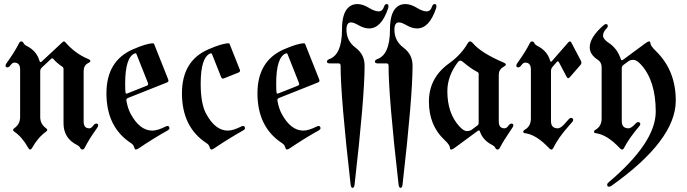

<svg xmlns="http://www.w3.org/2000/svg" viewBox="-20 -727 3383 946"><path d="M7.3 -404.8Q7.3 -409.2 15.1 -419.9Q52.7 -471.7 73.7 -514.2Q78.1 -522.9 85.2 -522.9Q92.3 -522.9 96.2 -514.6Q100.1 -506.3 111.8 -500.5Q160.6 -476.1 174.3 -427.7Q176.8 -420.9 179.7 -420.9Q182.6 -420.9 185.5 -423.8L287.6 -519Q292 -522.9 295.4 -522.9Q298.8 -522.9 301.8 -519Q350.6 -462.9 412.1 -437.5Q425.3 -432.1 425.3 -426.8Q425.3 -421.4 414.1 -416Q392.1 -404.8 392.1 -376V-128.4Q392.1 -94.7 419.9 -94.7Q429.7 -94.7 438 -106.4Q446.3 -118.2 455.1 -118.2Q463.9 -118.2 463.9 -108.4Q463.9 -104 456.1 -93.3Q418.9 -41.5 397.5 1Q393.1 9.8 386 9.8Q378.9 9.8 375 1.5Q371.1 -6.8 359.4 -12.7Q293 -45.9 293 -119.6V-387.2Q293 -394 288.1 -397.5Q257.8 -418 242.2 -437.5Q240.2 -439.9 237.5 -439.9Q234.9 -439.9 232.4 -437.5L186.5 -394.5Q178.2 -386.7 178.2 -376.5V-149.9Q178.2 -115.7 207.5 -94.7Q212.9 -90.8 212.9 -86.7Q212.9 -82.5 206.5 -78.1Q166.5 -49.3 138.7 1Q133.8 9.8 128.7 9.8Q123.5 9.8 118.7 1Q89.8 -51.3 50.8 -78.1Q44.4 -82.5 44.4 -86.7Q44.4 -90.8 49.8 -94.7Q79.1 -115.2 79.1 -149.9V-384.8Q79.1 -418.5 50.8 -418.5Q41 -418.5 32.7 -406.7Q24.4 -395 15.9 -395Q7.3 -395 7.3 -404.8Z M504.4 -267.1Q504.4 -427.2 634.8 -483.9Q703.1 -513.7 734.4 -513.7Q737.8 -513.7 739.3 -510.3L808.6 -335.9Q810.1 -333 810.1 -330.1Q810.1 -323.7 801.8 -320.3L611.3 -244.6Q602.5 -241.2 602.5 -234.9Q602.5 -232.4 603 -230Q609.4 -193.4 623 -167.5Q668 -83.5 730.5 -83.5Q755.9 -83.5 794.9 -103Q801.8 -106.4 804.7 -106.4Q814.9 -106.4 814.9 -94.7Q814.9 -89.4 806.2 -84.5Q733.9 -43.9 664.1 3.4Q654.8 9.8 649.4 9.8Q644 9.8 640.9 -2Q637.7 -13.7 626.5 -21Q504.4 -100.1 504.4 -267.1ZM596.7 -314Q596.7 -280.8 598.6 -270Q599.6 -265.6 602.3 -265.6Q605 -265.6 608.4 -267.1L703.1 -304.7Q710 -307.6 710 -313.5Q710 -315.9 708.5 -319.3L652.8 -459.5Q650.9 -464.4 648.2 -464.4Q645.5 -464.4 644.5 -463.9Q596.7 -445.8 596.7 -314Z M876.5 -267.1Q876.5 -427.7 1006.8 -483.9Q1075.2 -513.7 1106.4 -513.7Q1109.9 -513.7 1111.3 -510.3L1161.6 -383.8Q1162.6 -381.3 1162.6 -378.9Q1162.6 -372.6 1155.3 -369.6L1083.5 -340.8Q1081.1 -339.8 1078.6 -339.8Q1072.3 -339.8 1069.3 -347.7L1024.9 -459.5Q1022.9 -464.4 1020.5 -464.4Q1018.1 -464.4 1016.6 -463.9Q968.8 -444.8 968.8 -314Q968.8 -216.8 995.1 -167.5Q1040 -83.5 1102.5 -83.5Q1127.9 -83.5 1167 -103Q1173.8 -106.4 1176.8 -106.4Q1187 -106.4 1187 -94.7Q1187 -89.4 1178.2 -84.5Q1106 -43.9 1036.1 3.4Q1026.9 9.8 1021.5 9.8Q1016.1 9.8 1012.9 -2Q1009.8 -13.7 998.5 -21Q876.5 -100.1 876.5 -267.1Z M1248.5 -267.1Q1248.5 -427.2 1378.9 -483.9Q1447.3 -513.7 1478.5 -513.7Q1481.9 -513.7 1483.4 -510.3L1552.7 -335.9Q1554.2 -333 1554.2 -330.1Q1554.2 -323.7 1545.9 -320.3L1355.5 -244.6Q1346.7 -241.2 1346.7 -234.9Q1346.7 -232.4 1347.2 -230Q1353.5 -193.4 1367.2 -167.5Q1412.1 -83.5 1474.6 -83.5Q1500 -83.5 1539.1 -103Q1545.9 -106.4 1548.8 -106.4Q1559.1 -106.4 1559.1 -94.7Q1559.1 -89.4 1550.3 -84.5Q1478 -43.9 1408.2 3.4Q1398.9 9.8 1393.6 9.8Q1388.2 9.8 1385 -2Q1381.8 -13.7 1370.6 -21Q1248.5 -100.1 1248.5 -267.1ZM1340.8 -314Q1340.8 -280.8 1342.8 -270Q1343.8 -265.6 1346.4 -265.6Q1349.1 -265.6 1352.5 -267.1L1447.3 -304.7Q1454.1 -307.6 1454.1 -313.5Q1454.1 -315.9 1452.6 -319.3L1397 -459.5Q1395 -464.4 1392.3 -464.4Q1389.6 -464.4 1388.7 -463.9Q1340.8 -445.8 1340.8 -314Z M1590.8 0ZM1603 -436Q1665 -458.5 1665 -581.1Q1665 -662.1 1697.3 -690.9Q1714.8 -707 1741 -707Q1767.1 -707 1796.6 -689Q1826.2 -670.9 1845.2 -670.9Q1864.3 -670.9 1871.6 -692.9Q1876.5 -707 1884.8 -707Q1894 -707 1894 -696.8Q1894 -691.4 1892.1 -685.5Q1858.9 -586.9 1798.8 -586.9Q1773.9 -586.9 1748.3 -601.8Q1722.7 -616.7 1709.5 -616.7Q1687 -616.7 1687 -581.1Q1687 -525.4 1731.7 -492.2Q1776.4 -459 1776.4 -403.8Q1776.4 -248.5 1727.1 182.1Q1725.1 198.7 1717.3 198.7Q1709.5 198.7 1707.5 182.1Q1658.2 -248.5 1658.2 -403.8Q1658.2 -414.6 1647.9 -414.6H1606.4Q1590.8 -414.6 1590.8 -423.1Q1590.8 -431.6 1603 -436Z M1827.1 0ZM1839.4 -436Q1901.4 -458.5 1901.4 -581.1Q1901.4 -662.1 1933.6 -690.9Q1951.2 -707 1977.3 -707Q2003.4 -707 2033 -689Q2062.5 -670.9 2081.5 -670.9Q2100.6 -670.9 2107.9 -692.9Q2112.8 -707 2121.1 -707Q2130.4 -707 2130.4 -696.8Q2130.4 -691.4 2128.4 -685.5Q2095.2 -586.9 2035.2 -586.9Q2010.3 -586.9 1984.6 -601.8Q1959 -616.7 1945.8 -616.7Q1923.3 -616.7 1923.3 -581.1Q1923.3 -525.4 1968 -492.2Q2012.7 -459 2012.7 -403.8Q2012.7 -248.5 1963.4 182.1Q1961.4 198.7 1953.6 198.7Q1945.8 198.7 1943.8 182.1Q1894.5 -248.5 1894.5 -403.8Q1894.5 -414.6 1884.3 -414.6H1842.8Q1827.1 -414.6 1827.1 -423.1Q1827.1 -431.6 1839.4 -436Z M2192.9 -415Q2252.9 -458 2285.2 -515.1Q2289.6 -522.9 2296.1 -522.9Q2302.7 -522.9 2309.6 -514.6Q2350.1 -466.3 2461.9 -418.5Q2472.2 -414.1 2472.2 -408.9Q2472.2 -403.8 2460 -397Q2437.5 -384.3 2437.5 -358.4V-128.4Q2437.5 -94.7 2465.8 -94.7Q2475.6 -94.7 2483.9 -106.4Q2492.2 -118.2 2500.5 -118.2Q2509.3 -118.2 2509.3 -108.4Q2509.3 -104 2501.5 -93.3Q2461.4 -34.7 2442.9 1Q2438.5 9.8 2431.4 9.8Q2424.3 9.8 2420.4 1.5Q2416.5 -6.8 2404.8 -12.7Q2358.9 -36.1 2344.2 -80.1Q2342.8 -84.5 2339.8 -84.5Q2336.9 -84.5 2333 -81.5L2220.2 1.5Q2209 9.8 2202.9 9.8Q2196.8 9.8 2196.8 1Q2196.8 -12.7 2169.9 -37.6Q2093.3 -109.4 2093.3 -226.6Q2093.3 -343.8 2192.9 -415ZM2184.1 -277.8Q2184.1 -168.9 2243.2 -104.5Q2264.6 -81.1 2279.8 -81.1Q2294.9 -81.1 2304.2 -87.9L2333 -109.4Q2338.4 -113.3 2338.4 -119.6V-363.3Q2338.4 -369.1 2332.5 -372.1Q2300.8 -388.2 2259.8 -422.9Q2253.4 -428.2 2247.6 -428.2Q2241.7 -428.2 2236.8 -421.9Q2184.1 -352.5 2184.1 -277.8Z M2523.9 -404.8Q2523.9 -409.2 2531.7 -419.9Q2568.8 -471.7 2590.3 -514.2Q2594.7 -522.9 2601.8 -522.9Q2608.9 -522.9 2612.8 -514.6Q2616.7 -506.3 2628.4 -500.5Q2677.2 -475.6 2690.4 -428.2Q2691.9 -422.9 2694.3 -422.9Q2696.8 -422.9 2699.7 -426.3L2779.8 -518.1Q2784.2 -522.9 2788.1 -522.9Q2792 -522.9 2795.4 -516.6L2841.8 -428.2Q2844.7 -422.9 2844.7 -417.5Q2844.7 -412.1 2840.3 -407.2L2787.6 -346.7Q2783.2 -341.8 2779.3 -341.8Q2775.4 -341.8 2772 -348.1L2733.9 -420.4Q2731.4 -424.8 2728.8 -424.8Q2726.1 -424.8 2723.1 -421.4L2703.1 -398.4Q2694.8 -389.2 2694.8 -377.4V-129.9Q2694.8 -94.7 2728.5 -94.7Q2742.7 -94.7 2763.7 -118.7L2781.7 -139.2Q2787.6 -146 2793 -146Q2804.2 -146 2804.2 -135.3Q2804.2 -131.3 2798.3 -124.5L2780.3 -104Q2730.5 -47.9 2705.6 2.9Q2702.1 9.8 2696.8 9.8Q2691.4 9.8 2685.1 2.9Q2622.6 -64 2566.4 -70.8Q2558.1 -71.8 2558.1 -77.6Q2558.1 -83.5 2563.5 -86.4Q2595.7 -104 2595.7 -142.6V-384.8Q2595.7 -418.5 2567.9 -418.5Q2558.1 -418.5 2549.8 -406.7Q2541.5 -395 2532.7 -395Q2523.9 -395 2523.9 -404.8Z M2885.7 -493.7Q2885.7 -542.5 2952.1 -601.1Q2960.4 -608.4 2965.8 -608.4Q2974.6 -608.4 2974.6 -598.6Q2974.6 -592.8 2968.3 -586.4Q2951.2 -569.3 2951.2 -551.8Q2951.2 -534.2 2979.5 -515.6Q3021 -488.3 3038.1 -437.5Q3040.5 -430.2 3043.5 -430.2Q3046.4 -430.2 3049.8 -432.6L3161.1 -514.6Q3172.4 -522.9 3178.5 -522.9Q3184.6 -522.9 3184.6 -514.2Q3184.6 -501.5 3211.4 -475.6Q3309.6 -380.4 3309.6 -231.4Q3309.6 -36.6 2992.7 188.5Q2987.3 192.9 2979.5 192.9Q2971.7 192.9 2971.7 182.6Q2971.7 177.2 2978 171.9Q3210.9 -24.9 3210.9 -177Q3210.9 -329.1 3138.2 -408.7Q3116.7 -432.1 3101.3 -432.1Q3085.9 -432.1 3077.1 -425.8L3051.3 -406.7Q3043.5 -400.9 3043.5 -390.1V-129.9Q3043.5 -94.7 3077.1 -94.7Q3089.8 -94.7 3112.3 -118.7Q3118.7 -125.5 3123.5 -125.5Q3134.8 -125.5 3134.8 -115.2Q3134.8 -110.8 3128.9 -104Q3078.1 -44.4 3054.2 2.9Q3050.8 9.8 3045.4 9.8Q3040 9.8 3033.7 2.9Q2971.2 -64 2915 -70.8Q2906.7 -71.8 2906.7 -77.6Q2906.7 -83.5 2912.1 -86.4Q2944.3 -104 2944.3 -142.6V-396Q2944.3 -419.9 2925.8 -432.1Q2885.7 -458 2885.7 -493.7Z"/></svg>

Font: UnifrakturMaguntia19
Style: Book
Weight: 400
Designer: j. 'mach' wust, Gerrit Ansmann, Georg Duffner, based on a font by Peter Wiegel, original typeface by Carl Albert Fahrenw
Version: Version 2017-03-19